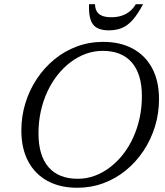

<svg xmlns="http://www.w3.org/2000/svg" viewBox="-20 -878 780 908"><path d="M162 -247.5Q162 -142 209.8 -87.2Q257.5 -32.5 347.5 -32.5Q388.5 -32.5 426.5 -46.2Q464.5 -60 498.5 -85.5Q532.5 -111 560.5 -146.2Q588.5 -181.5 608.8 -225Q629 -268.5 640 -318.5Q651 -368.5 651 -422.5Q651 -528 603.2 -582.8Q555.5 -637.5 465.5 -637.5Q425 -637.5 386.8 -623.8Q348.5 -610 314.5 -584.5Q280.5 -559 252.5 -523.8Q224.5 -488.5 204.2 -445Q184 -401.5 173 -351.8Q162 -302 162 -247.5ZM732 -409Q732 -342 713 -280Q694 -218 659 -165.2Q624 -112.5 576 -73Q528 -33.5 469.5 -11.8Q411 10 345 10Q264 10 204.8 -22.2Q145.5 -54.5 113.2 -115.2Q81 -176 81 -261Q81 -328 100 -390Q119 -452 154 -504.8Q189 -557.5 237 -597Q285 -636.5 343.5 -658.2Q402 -680 468 -680Q549 -680 608.2 -647.8Q667.5 -615.5 699.8 -555Q732 -494.5 732 -409ZM507 -796.5Q534 -796.5 555.8 -803.8Q577.5 -811 594.2 -824.8Q611 -838.5 622 -858H656.5Q631 -810 607 -783.2Q583 -756.5 556 -745.5Q529 -734.5 494.5 -734.5Q459 -734.5 437.8 -746.8Q416.5 -759 408 -786Q399.5 -813 401 -858H429.5Q429.5 -839.5 437 -825.5Q444.5 -811.5 461.5 -804Q478.5 -796.5 507 -796.5Z"/></svg>

Font: Newsreader 18pt
Style: Italic
Weight: 400
Italic angle: -17°
Version: Version 1.003